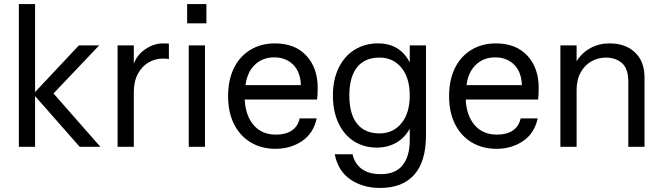

<svg xmlns="http://www.w3.org/2000/svg" viewBox="-20 -724 3267 947"><path d="M244 -263 475 0H373L153 -250V0H73V-704H153V-270L369 -500H469Z M560 0V-500H640V-409Q655 -453 697 -481.5Q739 -510 785 -510Q804 -510 813 -509V-433Q802 -435 783 -435Q746 -435 713.5 -416.5Q681 -398 660.5 -360.5Q640 -323 640 -270V0Z M903 -609V-704H998V-609ZM911 -500H991V0H911Z M1544 -233H1187Q1191 -153 1231.5 -106.5Q1272 -60 1341 -60Q1389 -60 1419 -80Q1449 -100 1458 -140H1542Q1526 -66 1469.5 -28Q1413 10 1339 10Q1270 10 1217 -21.5Q1164 -53 1134.5 -111.5Q1105 -170 1105 -250Q1105 -330 1134 -388.5Q1163 -447 1215.5 -478.5Q1268 -510 1336 -510Q1435 -510 1491 -449.5Q1547 -389 1547 -291Q1547 -257 1544 -233ZM1464 -304Q1462 -369 1426 -405Q1390 -441 1332 -441Q1275 -441 1237 -404.5Q1199 -368 1191 -304Z M2001 -500H2081V-56Q2081 72 2023.5 137.5Q1966 203 1854 203Q1771 203 1709.5 162Q1648 121 1631 37H1719Q1729 83 1764 109Q1799 135 1858 135Q1931 135 1966 90.5Q2001 46 2001 -32V-89Q1976 -44 1934 -20Q1892 4 1839 4Q1776 4 1727 -26.5Q1678 -57 1650 -115.5Q1622 -174 1622 -253Q1622 -332 1651 -390.5Q1680 -449 1730.5 -479.5Q1781 -510 1844 -510Q1953 -510 2001 -416ZM2001 -253Q2001 -340 1960 -390Q1919 -440 1852 -440Q1779 -440 1741 -392Q1703 -344 1703 -253Q1703 -162 1741 -114Q1779 -66 1852 -66Q1919 -66 1960 -116Q2001 -166 2001 -253Z M2634 -233H2277Q2281 -153 2321.5 -106.5Q2362 -60 2431 -60Q2479 -60 2509 -80Q2539 -100 2548 -140H2632Q2616 -66 2559.5 -28Q2503 10 2429 10Q2360 10 2307 -21.5Q2254 -53 2224.5 -111.5Q2195 -170 2195 -250Q2195 -330 2224 -388.5Q2253 -447 2305.5 -478.5Q2358 -510 2426 -510Q2525 -510 2581 -449.5Q2637 -389 2637 -291Q2637 -257 2634 -233ZM2554 -304Q2552 -369 2516 -405Q2480 -441 2422 -441Q2365 -441 2327 -404.5Q2289 -368 2281 -304Z M3159 -341V0H3079V-321Q3079 -385 3048 -412.5Q3017 -440 2968 -440Q2931 -440 2898 -422Q2865 -404 2844.5 -367.5Q2824 -331 2824 -280V0H2744V-500H2824V-422Q2850 -464 2892.5 -487Q2935 -510 2986 -510Q3065 -510 3112 -465.5Q3159 -421 3159 -341Z"/></svg>

Font: CBA Beacon Sans
Style: Regular
Weight: 400
Designer: Wei Huang
Foundry: Wei Huang
Version: Version 1.002